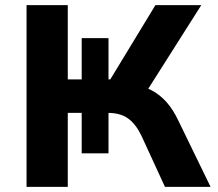

<svg xmlns="http://www.w3.org/2000/svg" viewBox="-20 -725 847 745"><path d="M83 0V-705H243V-417H297V-577H401V-417H408L583 -705H761L546 -366L493 -398Q534 -392 566.5 -375.5Q599 -359 625.5 -329.5Q652 -300 673 -255L797 0H620L528 -200Q506 -245 476 -266Q446 -287 398 -287H383L401 -299V-130H297V-287H243V0Z"/></svg>

Font: Nunito Sans 9pt ExtraBold
Style: Regular
Weight: 800
Version: Version 3.101;gftools[0.9.27]